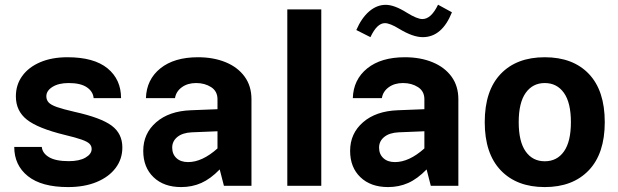

<svg xmlns="http://www.w3.org/2000/svg" viewBox="-20 -777 2586 803"><path d="M262.2 -537.6Q373 -537.6 429.7 -491.2Q486.3 -444.8 486.3 -366.7H371.6Q369.1 -394.5 343 -412.1Q316.9 -429.7 267.1 -429.7Q225.1 -429.7 199.5 -413.6Q173.8 -397.5 173.8 -374.5Q173.8 -359.4 183.1 -348.9Q192.4 -338.4 218 -329.3Q243.7 -320.3 292.5 -309.1Q402.3 -284.7 447 -251.5Q491.7 -218.3 491.7 -160.2Q491.7 -111.8 463.6 -74.5Q435.5 -37.1 384.5 -15.9Q333.5 5.4 264.6 5.4Q153.8 5.4 96.7 -40.3Q39.6 -85.9 39.6 -162.6H154.8Q157.2 -136.2 185.1 -119.6Q212.9 -103 267.6 -103Q312 -103 337.6 -117.9Q363.3 -132.8 363.3 -153.8Q363.3 -166.5 354.5 -175.5Q345.7 -184.6 321.5 -193.1Q297.4 -201.7 250.5 -212.9Q138.7 -240.2 92.5 -276.6Q46.4 -313 46.4 -374Q46.4 -422.4 73 -459.2Q99.6 -496.1 148.2 -516.8Q196.8 -537.6 262.2 -537.6Z M1031.7 -361.8V0H916.5L898.9 -68.4Q860.4 -28.8 821.8 -11.7Q783.2 5.4 737.8 5.4Q665 5.4 622.1 -35.9Q579.1 -77.1 579.1 -146Q579.1 -218.8 633.1 -265.6Q687 -312.5 778.3 -315.9L889.6 -320.3V-361.8Q889.6 -395.5 863 -412.6Q836.4 -429.7 800.3 -429.7Q764.6 -429.7 740.5 -412.1Q716.3 -394.5 711.9 -366.7H590.3Q592.8 -444.3 650.6 -491Q708.5 -537.6 808.1 -537.6Q873 -537.6 923.6 -516.8Q974.1 -496.1 1002.9 -456.8Q1031.7 -417.5 1031.7 -361.8ZM700.2 -159.7Q700.2 -132.3 718 -115.7Q735.8 -99.1 766.6 -99.1Q825.7 -99.1 889.6 -156.2V-228L781.7 -223.6Q743.2 -221.7 721.7 -204.1Q700.2 -186.5 700.2 -159.7Z M1323.7 0H1181.6V-737.8H1323.7Z M1897 -361.8V0H1781.7L1764.2 -68.4Q1725.6 -28.8 1687 -11.7Q1648.4 5.4 1603 5.4Q1530.3 5.4 1487.3 -35.9Q1444.3 -77.1 1444.3 -146Q1444.3 -218.8 1498.3 -265.6Q1552.2 -312.5 1643.6 -315.9L1754.9 -320.3V-361.8Q1754.9 -395.5 1728.3 -412.6Q1701.7 -429.7 1665.5 -429.7Q1629.9 -429.7 1605.7 -412.1Q1581.5 -394.5 1577.1 -366.7H1455.6Q1458 -444.3 1515.9 -491Q1573.7 -537.6 1673.3 -537.6Q1738.3 -537.6 1788.8 -516.8Q1839.4 -496.1 1868.2 -456.8Q1897 -417.5 1897 -361.8ZM1565.4 -159.7Q1565.4 -132.3 1583.3 -115.7Q1601.1 -99.1 1631.8 -99.1Q1690.9 -99.1 1754.9 -156.2V-228L1647 -223.6Q1608.4 -221.7 1586.9 -204.1Q1565.4 -186.5 1565.4 -159.7ZM1470.2 -651.4Q1492.2 -702.1 1524.2 -729.5Q1556.2 -756.8 1593.3 -756.8Q1629.4 -756.8 1682.1 -723.6Q1724.6 -697.3 1746.6 -697.3Q1783.2 -697.3 1812 -757.3L1870.1 -725.6Q1828.6 -621.6 1748 -621.6Q1707 -621.6 1649.9 -656.2Q1610.8 -680.2 1589.8 -680.2Q1556.6 -680.2 1529.3 -621.6Z M2258.3 -537.6Q2376.5 -537.6 2442.9 -467.8Q2509.3 -397.9 2509.3 -266.1Q2509.3 -134.8 2442.4 -64.7Q2375.5 5.4 2258.3 5.4Q2141.1 5.4 2074.2 -64.7Q2007.3 -134.8 2007.3 -266.1Q2007.3 -397.9 2074 -467.8Q2140.6 -537.6 2258.3 -537.6ZM2258.3 -429.7Q2208 -429.7 2178.7 -388.7Q2149.4 -347.7 2149.4 -266.1Q2149.4 -184.6 2178.5 -143.6Q2207.5 -102.5 2258.3 -102.5Q2309.6 -102.5 2338.6 -143.6Q2367.7 -184.6 2367.7 -266.1Q2367.7 -347.7 2338.4 -388.7Q2309.1 -429.7 2258.3 -429.7Z"/></svg>

Font: Estedad-FD Bold
Style: Regular
Weight: 700
Designer: Amin Abedi
Version: Version 7.3